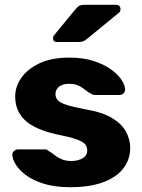

<svg xmlns="http://www.w3.org/2000/svg" viewBox="-20 -770 593 800"><path d="M272.9 10Q208.4 10 162.7 -4.3Q117.1 -18.6 88.4 -40Q59.8 -61.4 46.1 -83.8Q32.4 -106.2 31.4 -122.5Q30.4 -133.5 38.1 -140.6Q45.8 -147.6 54.6 -147.6H169Q171.9 -147.6 174.2 -146.9Q176.5 -146.1 179.7 -142.7Q192.7 -135.7 205.7 -125.2Q218.6 -114.7 235.7 -107Q252.9 -99.2 277.2 -99.2Q304.8 -99.2 324.1 -110.4Q343.4 -121.5 343.4 -142.7Q343.4 -158.9 334.1 -169.6Q324.9 -180.4 297.6 -189.9Q270.3 -199.5 215.4 -210.4Q163 -221.6 124.2 -241.4Q85.4 -261.1 64.3 -292.7Q43.3 -324.3 43.3 -368.8Q43.3 -408.8 68.9 -445.7Q94.5 -482.6 144.6 -506.3Q194.7 -530 268.5 -530Q325.6 -530 368.6 -516.4Q411.5 -502.8 440.7 -482.1Q469.9 -461.4 485.1 -439Q500.2 -416.6 501.2 -399.4Q502.2 -388.8 495.2 -381.5Q488.2 -374.3 479.2 -374.3H374.9Q370.6 -374.3 366.9 -375.6Q363.1 -376.9 360.4 -379.1Q347.9 -385.1 335.8 -395.1Q323.6 -405 307.9 -412.9Q292.2 -420.8 267.9 -420.8Q241 -420.8 226.1 -408.8Q211.1 -396.8 211.1 -378.1Q211.1 -364.9 219.4 -354Q227.6 -343.1 254.4 -334Q281.1 -324.9 337.2 -314.2Q406.2 -302.7 447 -278.2Q487.7 -253.6 505.1 -221.2Q522.5 -188.9 522.5 -153.4Q522.5 -105.2 493.7 -68.1Q465 -31 409.2 -10.5Q353.5 10 272.9 10ZM217.1 -595Q201.1 -595 201.1 -611Q201.1 -619 206.1 -624L294.5 -731.4Q304.4 -743.2 311.7 -746.6Q319 -750 331.5 -750H463.1Q482.1 -750 482.1 -730.4Q482.1 -723.4 477.1 -718.4L344.4 -609.4Q336.4 -602.4 328.3 -598.7Q320.2 -595 306.5 -595Z"/></svg>

Font: Rubik Light
Style: Regular
Weight: 300
Designer: Hubert and Fischer
Foundry: Hubert and Fischer
Version: Version 2.300;gftools[0.9.30]